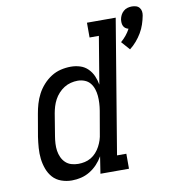

<svg xmlns="http://www.w3.org/2000/svg" viewBox="-86 -851 845 934"><g transform="rotate(-10 336.5 -383.5)"><path d="M583 -571 546 -613Q560 -625 572 -639.5Q584 -654 593 -671Q585 -673 578.5 -677.5Q572 -682 568.5 -689.5Q565 -697 564.5 -705Q564 -713 565 -722Q567 -733 572 -743Q577 -753 586 -761Q595 -769 606 -772Q617 -775 627 -775Q638 -775 648 -772Q658 -769 664.5 -761Q671 -753 672.5 -743Q674 -733 672 -722Q668 -701 661 -680Q654 -659 642.5 -639.5Q631 -620 616 -602.5Q601 -585 583 -571ZM194 8Q194 8 194 8Q194 8 194 8Q167 8 142 -1Q117 -10 100.5 -28.5Q84 -47 75 -71.5Q66 -96 63 -122Q60 -148 62 -175.5Q64 -203 68 -230L87 -340Q91 -364 98 -388Q105 -412 117 -435Q129 -458 147 -478Q165 -498 187 -512Q209 -526 234 -532Q259 -538 284 -538Q308 -538 330 -531Q352 -524 368 -508Q384 -492 393 -471.5Q402 -451 406 -428L445 -662H399V-735H541L431 -74H477V0H336L349 -84Q337 -63 320.5 -45.5Q304 -28 283.5 -15.5Q263 -3 240 2.5Q217 8 194 8ZM239 -66Q255 -66 271 -69.5Q287 -73 301.5 -81.5Q316 -90 327.5 -103Q339 -116 347 -131Q355 -146 360 -161.5Q365 -177 367 -193L386 -303Q389 -321 390 -339.5Q391 -358 389.5 -375.5Q388 -393 382.5 -409.5Q377 -426 366.5 -439Q356 -452 339.5 -458.5Q323 -465 305 -465Q288 -465 270.5 -460.5Q253 -456 238 -446.5Q223 -437 210.5 -423.5Q198 -410 189.5 -394Q181 -378 176 -361.5Q171 -345 168 -328L150 -218Q147 -200 146 -182Q145 -164 147.5 -147Q150 -130 157 -114.5Q164 -99 176 -87.5Q188 -76 204.5 -71Q221 -66 239 -66Z"/></g></svg>

Font: Iosevka Slab Extended Oblique
Style: Regular
Weight: 400
Width: 7
Italic angle: -9°
Monospace: yes
Designer: Belleve Invis
Foundry: Belleve Invis
Version: Version 11.1.0; ttfautohint (v1.8.3)